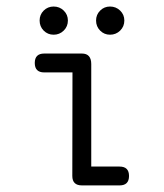

<svg xmlns="http://www.w3.org/2000/svg" viewBox="-20 -562 496 582"><path d="M356.9 -499.8Q356.9 -481.7 344.2 -469.2Q331.5 -456.8 313.5 -456.8Q295.9 -456.8 283.6 -469.2Q271.2 -481.7 271.2 -499.8Q271.2 -517.6 283.6 -529.9Q295.9 -542.2 313.5 -542.2Q331.5 -542.2 344.2 -529.9Q356.9 -517.6 356.9 -499.8ZM185.8 -499.8Q185.8 -481.7 173.1 -469.2Q160.4 -456.8 142.6 -456.8Q124.8 -456.8 112.4 -469.2Q100.1 -481.7 100.1 -499.8Q100.1 -517.6 112.4 -529.9Q124.8 -542.2 142.6 -542.2Q160.6 -542.2 173.2 -529.9Q185.8 -517.6 185.8 -499.8ZM371.1 -28.6Q371.1 0 342.5 0H228.3Q199.2 0 199.2 -28.6L199.7 -342.5H114Q85.4 -342.5 85.4 -371.1Q85.4 -399.7 114 -399.7H228.3Q256.6 -399.7 256.6 -367.7V-57.1H342.5Q371.1 -57.1 371.1 -28.6Z"/></svg>

Font: EnergyBar
Style: Regular
Weight: 400
Italic angle: -10°
Version: 1.0 2000-03-28